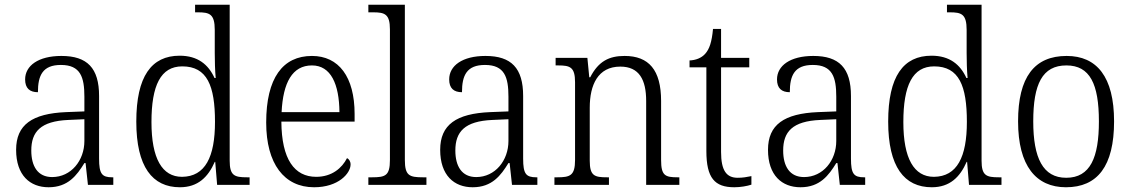

<svg xmlns="http://www.w3.org/2000/svg" viewBox="-20 -780 4774 810"><path d="M185 10C267 10 304 -40 336 -92H341L351 0H458V-32H454C410 -32 398 -46 398 -111V-375C398 -493 348 -544 239 -544C142 -544 86 -503 86 -445C86 -408 105 -391 140 -391C140 -462 160 -506 237 -506C320 -506 336 -454 336 -372V-310L259 -307C116 -301 48 -254 48 -148C48 -40 107 10 185 10ZM200 -33C139 -33 112 -79 112 -145C112 -224 151 -269 269 -274L336 -277V-185C336 -103 280 -33 200 -33Z M739 10C815 10 858 -33 886 -97H888L896 0H1033V-32H1022C969 -32 949 -39 949 -102V-760H803V-728H815C864 -728 886 -721 886 -654V-556C886 -523 887 -484 890 -451H885C859 -508 814 -545 738 -545C619 -545 555 -458 555 -267C555 -76 623 10 739 10ZM748 -34C664 -34 619 -111 619 -265C619 -420 658 -500 749 -500C854 -500 887 -418 887 -266C887 -118 846 -35 748 -34Z M1305 10C1408 10 1459 -49 1459 -86C1459 -100 1452 -109 1444 -113C1423 -71 1380 -34 1314 -34C1222 -34 1168 -108 1167 -267H1476V-299C1476 -456 1409 -544 1296 -544C1173 -544 1103 -451 1103 -263C1103 -89 1179 10 1305 10ZM1412 -307H1168C1174 -431 1213 -504 1296 -504C1376 -504 1411 -425 1412 -307Z M1534 0H1779V-32H1764C1707 -32 1688 -39 1688 -105V-760H1534V-728H1554C1603 -728 1625 -721 1625 -656V-105C1625 -39 1606 -32 1550 -32H1534Z M1974 10C2056 10 2093 -40 2125 -92H2130L2140 0H2247V-32H2243C2199 -32 2187 -46 2187 -111V-375C2187 -493 2137 -544 2028 -544C1931 -544 1875 -503 1875 -445C1875 -408 1894 -391 1929 -391C1929 -462 1949 -506 2026 -506C2109 -506 2125 -454 2125 -372V-310L2048 -307C1905 -301 1837 -254 1837 -148C1837 -40 1896 10 1974 10ZM1989 -33C1928 -33 1901 -79 1901 -145C1901 -224 1940 -269 2058 -274L2125 -277V-185C2125 -103 2069 -33 1989 -33Z M2319 0H2549V-32H2541C2488 -32 2468 -38 2468 -102V-326C2468 -421 2502 -499 2597 -499C2677 -499 2706 -443 2706 -354V0H2846V-32H2839C2786 -32 2769 -39 2769 -105V-354C2769 -485 2717 -544 2615 -544C2550 -544 2505 -522 2470 -454H2466L2458 -536H2324V-504H2335C2385 -504 2406 -497 2406 -433V-105C2406 -39 2385 -32 2331 -32H2319Z M3078 10C3104 10 3132 5 3150 -1V-37C3130 -33 3114 -30 3092 -30C3045 -30 3022 -60 3022 -139V-496H3141V-536H3022V-658H2988C2983 -603 2973 -573 2955 -553C2939 -535 2915 -526 2889 -525V-496H2960V-143C2960 -29 2995 10 3078 10Z M3357 10C3439 10 3476 -40 3508 -92H3513L3523 0H3630V-32H3626C3582 -32 3570 -46 3570 -111V-375C3570 -493 3520 -544 3411 -544C3314 -544 3258 -503 3258 -445C3258 -408 3277 -391 3312 -391C3312 -462 3332 -506 3409 -506C3492 -506 3508 -454 3508 -372V-310L3431 -307C3288 -301 3220 -254 3220 -148C3220 -40 3279 10 3357 10ZM3372 -33C3311 -33 3284 -79 3284 -145C3284 -224 3323 -269 3441 -274L3508 -277V-185C3508 -103 3452 -33 3372 -33Z M3911 10C3987 10 4030 -33 4058 -97H4060L4068 0H4205V-32H4194C4141 -32 4121 -39 4121 -102V-760H3975V-728H3987C4036 -728 4058 -721 4058 -654V-556C4058 -523 4059 -484 4062 -451H4057C4031 -508 3986 -545 3910 -545C3791 -545 3727 -458 3727 -267C3727 -76 3795 10 3911 10ZM3920 -34C3836 -34 3791 -111 3791 -265C3791 -420 3830 -500 3921 -500C4026 -500 4059 -418 4059 -266C4059 -118 4018 -35 3920 -34Z M4477 10C4610 10 4680 -79 4680 -268C4680 -456 4607 -544 4480 -544C4344 -544 4275 -455 4275 -268C4275 -80 4351 10 4477 10ZM4478 -30C4380 -30 4339 -113 4339 -268C4339 -425 4377 -504 4479 -504C4578 -504 4616 -426 4616 -268C4616 -116 4580 -30 4478 -30Z"/></svg>

Font: Noto Serif Georgian SemiCondensed Light
Style: Regular
Weight: 300
Width: 4
Designer: Monotype Design Team, Akaki Razmadze
Foundry: Google LLC
Version: Version 2.003